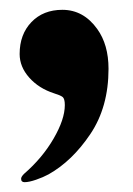

<svg xmlns="http://www.w3.org/2000/svg" viewBox="-20 -190 271 391"><path d="M23 174Q23 170 29 164Q66 132 89 92.5Q112 53 112 24Q112 11 107.5 7.5Q103 4 90 0Q59 -10 39.5 -32Q20 -54 20 -80Q20 -120 44 -145Q68 -170 107 -170Q150 -170 178 -131Q201 -99 201 -50Q201 28 164 83Q127 138 79 165Q68 171 53.5 176Q39 181 30 181Q23 181 23 174Z"/></svg>

Font: Raigarh
Style: Bold
Weight: 700
Designer: jaikishan Patel
Foundry: MagicType
Version: Version 1.000